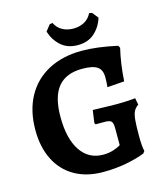

<svg xmlns="http://www.w3.org/2000/svg" viewBox="-124 -936 901 1042"><g transform="rotate(-15 327.0 -414.5)"><path d="M29 -303Q29 -411 72 -490Q115 -569 195 -611.5Q275 -654 384 -654Q468 -654 582 -629L589 -616Q569 -532 563 -434L467 -427Q470 -453 470 -482Q470 -524 444.5 -541.5Q419 -559 360 -559Q269 -559 224 -504.5Q179 -450 179 -337Q179 -214 224.5 -146.5Q270 -79 351 -79Q381 -79 407 -87Q433 -95 450 -106V-201Q450 -230 441 -239.5Q432 -249 405 -249H353L348 -257L358 -328Q382 -328 399 -327Q455 -325 497 -325Q544 -325 597 -330L604 -292Q587 -281 578.5 -264.5Q570 -248 567 -217.5Q564 -187 564 -128Q564 -68 571 -41L562 -29Q520 -12 458.5 0Q397 12 327 12Q235 12 168 -26Q101 -64 65 -135Q29 -206 29 -303ZM226 -804 253 -838 269 -841Q283 -812 310 -797Q337 -782 372 -782Q407 -782 434 -797Q461 -812 475 -841L491 -838L518 -804Q503 -755 466.5 -722Q430 -689 372 -689Q314 -689 277.5 -722Q241 -755 226 -804Z"/></g></svg>

Font: Alegreya
Style: Bold
Weight: 700
Designer: Juan Pablo del Peral
Foundry: Huerta Tipografica
Version: Version 2.008; ttfautohint (v1.8)